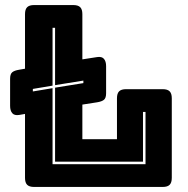

<svg xmlns="http://www.w3.org/2000/svg" viewBox="-20 -740 745 760"><path d="M624 0H115Q96 0 87.5 -8.5Q79 -17 79 -36V-289L56 -285Q37 -282 28.5 -292Q20 -302 20 -321V-428Q20 -447 28.5 -454Q37 -461 56 -464L79 -468V-684Q79 -703 87.5 -711.5Q96 -720 115 -720H270Q289 -720 297.5 -711.5Q306 -703 306 -684V-505L364 -514Q383 -517 391.5 -507Q400 -497 400 -478V-371Q400 -352 391.5 -345Q383 -338 364 -335L306 -326V-189H443V-351Q443 -370 451.5 -378.5Q460 -387 479 -387H624Q643 -387 651.5 -378.5Q660 -370 660 -351V-36Q660 -17 651.5 -8.5Q643 0 624 0ZM188 -90H556V-297H546V-100H198V-393L310 -411V-421L198 -403V-630H188V-401L110 -388V-378L188 -391Z"/></svg>

Font: Bungee Inline
Style: Regular
Weight: 400
Version: Version 1.000;PS 1.0;hotconv 1.0.72;makeotf.lib2.5.5900